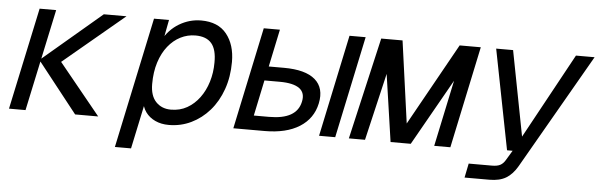

<svg xmlns="http://www.w3.org/2000/svg" viewBox="-46 -694 3104 995"><g transform="rotate(5 1506.0 -196.0)"><path d="M356 0 147 -265 459 -530H577L260 -265L476 0ZM12 0 125 -530H211L98 0Z M576 150 720 -530H798L775 -410L764 -416Q797 -478 850.5 -510Q904 -542 965 -542Q1053 -542 1097.5 -486.5Q1142 -431 1142 -342Q1142 -264 1119 -199Q1096 -134 1055 -87Q1014 -40 960 -14Q906 12 844 12Q804 12 773 -2.5Q742 -17 723.5 -42.5Q705 -68 702 -102L716 -114L660 150ZM848 -68Q895 -68 932 -89Q969 -110 996 -146.5Q1023 -183 1037.5 -230.5Q1052 -278 1052 -330Q1053 -398 1026 -430Q999 -462 942 -462Q901 -462 864.5 -443.5Q828 -425 800 -390Q772 -355 756 -305Q740 -255 740 -192Q740 -131 770 -99.5Q800 -68 848 -68Z M1179 0 1291 -530H1375L1334 -335H1413Q1525 -335 1575.5 -291.5Q1626 -248 1609 -167Q1592 -87 1523 -43.5Q1454 0 1342 0ZM1279 -75H1358Q1430 -75 1470.5 -98Q1511 -121 1521 -167Q1532 -214 1500.5 -237.5Q1469 -261 1397 -261H1318ZM1625 0 1737 -530H1821L1709 0Z M1780 0 1902 -530H2013L2072 -103L2310 -530H2420L2308 0H2224L2297 -345L2102 0H1997L1946 -350L1864 0Z M2395 150 2410 76H2531Q2559 76 2574.5 67.5Q2590 59 2601 40L2631 -10H2602L2500 -530H2588L2681 -48L2654 -52L2915 -530H3012L2669 67Q2644 110 2610.5 130Q2577 150 2524 150Z"/></g></svg>

Font: Geist Mono
Style: Italic
Weight: 400
Italic angle: -12°
Monospace: yes
Designer: Basement.studio, Andrés Briganti, Mateo Zaragoza
Foundry: Basement.studio, Vercel, Andrés Briganti, Guido Ferreyra, Mateo Zaragoza
Version: Version 1.500